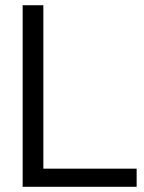

<svg xmlns="http://www.w3.org/2000/svg" viewBox="-20 -717 551 737"><path d="M146.4 -69.6V-696.9H67V0H504.5V-69.6Z"/></svg>

Font: Diatome
Style: Regular
Weight: 400
Designer: 15.100.17
Foundry: 15.100.17
Version: Version 1.008;Fontself Maker 3.5.8